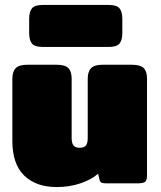

<svg xmlns="http://www.w3.org/2000/svg" viewBox="-20 -742 650 777"><path d="M98 -609V-665Q98 -695 109.5 -708.5Q121 -722 153 -722H420Q452 -722 463.5 -708.5Q475 -695 475 -665V-609Q475 -579 463.5 -565.5Q452 -552 420 -552H153Q121 -552 109.5 -565.5Q98 -579 98 -609ZM30 -172V-423Q30 -452 43.5 -466Q57 -480 90 -480H209Q243 -480 256.5 -466.5Q270 -453 270 -423V-183Q270 -163 277.5 -153.5Q285 -144 302 -144Q321 -144 328 -153.5Q335 -163 335 -183V-423Q335 -452 348.5 -466Q362 -480 395 -480H514Q548 -480 561.5 -466.5Q575 -453 575 -423V-33Q575 -13 567.5 -6.5Q560 0 537 0H411Q398 0 391.5 -2.5Q385 -5 383 -14L377 -39Q350 -15 305.5 0Q261 15 209 15Q126 15 78 -31.5Q30 -78 30 -172Z"/></svg>

Font: Mitr
Style: Bold
Weight: 700
Designer: Thanarat Vachiruckul
Foundry: Cadson Demak
Version: Version 1.002